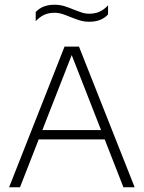

<svg xmlns="http://www.w3.org/2000/svg" viewBox="-20 -792 608 812"><path d="M18.5 0 253 -595H314L549.5 0H502L278 -572.5H288.5L64.5 0ZM128.5 -202.5 140.5 -242H427L438 -202.5ZM357 -700Q335 -700 315 -706.5Q295 -713 276.5 -720.5Q260 -727.5 243.8 -732.8Q227.5 -738 210.5 -738Q185.5 -738 166.8 -729.2Q148 -720.5 131 -702.5V-741Q145 -756.5 164.8 -764.2Q184.5 -772 211 -772Q233 -772 253 -765.8Q273 -759.5 291.5 -751.5Q308 -745 324.2 -739.5Q340.5 -734 357.5 -734Q382.5 -734 401.5 -742.8Q420.5 -751.5 437 -769.5V-731Q423.5 -716 403.8 -708Q384 -700 357 -700Z"/></svg>

Font: Encode Sans SC ExtraLight
Style: Regular
Weight: 250
Designer: Multiple Designers
Foundry: Impallari Type
Version: Version 3.002